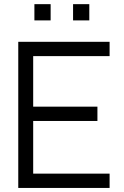

<svg xmlns="http://www.w3.org/2000/svg" viewBox="-20 -926 610 946"><path d="M420 -825.5V-905.5H340V-825.5ZM229.5 -825.5V-905.5H149.5V-825.5ZM520 0V-70.5H143.5V-330H460V-400.5H143.5V-649.5H520V-720H70V0Z"/></svg>

Font: Manrope
Style: Regular
Weight: 400
Designer: Mikhail Sharanda
Foundry: Mikhail Sharanda
Version: Version 4.505